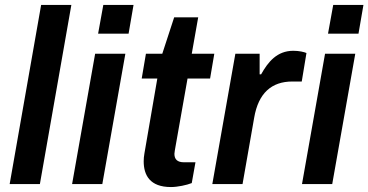

<svg xmlns="http://www.w3.org/2000/svg" viewBox="-20 -743 1487 775"><path d="M19 0H141L268 -723H146Z M376 -607H499L519 -723H397ZM271 0H393L486 -526H364Z M670 12C697 12 734 4 754 -4L769 -88H722C696 -88 684 -100 684 -122C684 -125 687 -145 688 -149L737 -426H828L845 -526H754L780 -673H683L635 -526H569L552 -426H615L563 -124C561 -113 560 -102 560 -92C560 -36 585 12 670 12Z M837 0H959L1006 -268C1023 -367 1076 -414 1160 -414H1198L1217 -529C1208 -533 1188 -538 1164 -538C1098 -538 1062 -493 1034 -443H1028V-526H930Z M1304 -607H1427L1447 -723H1325ZM1199 0H1321L1414 -526H1292Z"/></svg>

Font: Archivo SemiBold
Style: Italic
Weight: 600
Italic angle: -10°
Designer: Hector Gatti
Foundry: Omnibus-Type
Version: Version 2.001